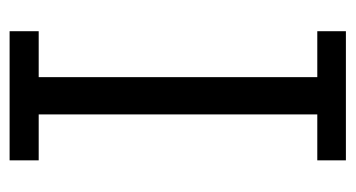

<svg xmlns="http://www.w3.org/2000/svg" viewBox="-186 -536 723 390"><g transform="rotate(90 175.0 -341.5)"><path d="M43.9 0V-59.1H137.2V-625H43.9V-683.1H306.2V-625H212.9V-59.1H306.2V0Z"/></g></svg>

Font: CMU Concrete
Style: Roman
Weight: 500
Version: Version 0.7.0